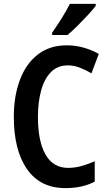

<svg xmlns="http://www.w3.org/2000/svg" viewBox="-20 -957 557 987"><path d="M329 -621Q276 -621 242 -586.5Q208 -552 191.5 -492Q175 -432 175 -356Q175 -231 214 -162.5Q253 -94 330 -94Q364 -94 397 -103Q430 -112 467 -128V-23Q433 -6 396.5 2Q360 10 316 10Q187 10 119 -87.5Q51 -185 51 -357Q51 -462 82 -545.5Q113 -629 174 -676.5Q235 -724 323 -724Q367 -724 408.5 -712.5Q450 -701 488 -680L450 -580Q420 -598 389.5 -609.5Q359 -621 329 -621ZM472 -927Q458 -908 432.5 -880.5Q407 -853 378.5 -824.5Q350 -796 327 -777H248V-789Q274 -826 298 -864.5Q322 -903 339 -937H472Z"/></svg>

Font: Noto Sans Gujarati Condensed SemiBold
Style: Regular
Weight: 600
Width: 3
Designer: Jelle Bosma - Monotype Design Team, Universal Thirst
Foundry: Monotype Imaging Inc.
Version: Version 2.106; ttfautohint (v1.8.4.7-5d5b)